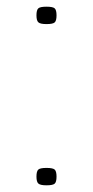

<svg xmlns="http://www.w3.org/2000/svg" viewBox="-20 -553 278 574"><path d="M89 -25Q89 -41 94.5 -46Q100 -51 119 -51Q138 -51 143.5 -46Q149 -41 149 -25Q149 -9 143.5 -4Q138 1 119 1Q101 1 95 -4Q89 -9 89 -25ZM89 -507Q89 -523 94.5 -528Q100 -533 119 -533Q138 -533 143.5 -528Q149 -523 149 -507Q149 -491 143.5 -486Q138 -481 119 -481Q101 -481 95 -486Q89 -491 89 -507Z"/></svg>

Font: Georama ExtraExtended ExtraLight
Style: Regular
Weight: 200
Width: 8
Designer: Jean-Baptiste Levee
Foundry: Production Type
Version: Version 1.000